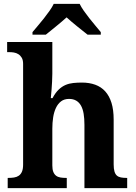

<svg xmlns="http://www.w3.org/2000/svg" viewBox="-20 -978 707 998"><path d="M418.9 0V-329.1Q418.9 -361.3 414.8 -386.5Q410.6 -411.6 401.1 -428.7Q391.6 -445.8 376.2 -454.8Q360.8 -463.9 338.9 -463.9Q314 -463.9 297.4 -451.2Q280.8 -438.5 270.8 -417.2Q260.7 -396 256.3 -367.9Q252 -339.8 252 -309.1V-118.2Q252 -97.2 257.1 -84.5Q262.2 -71.8 271.5 -64.7Q280.8 -57.6 294.2 -55.4Q307.6 -53.2 324.2 -53.2H327.1V0H20V-53.2H22Q39.1 -53.2 53.2 -55.4Q67.4 -57.6 77.9 -64.9Q88.4 -72.3 94.2 -85.9Q100.1 -99.6 100.1 -122.1V-646Q100.1 -666 93 -678Q85.9 -689.9 75.2 -696.5Q64.5 -703.1 52 -705.1Q39.6 -707 28.8 -707H17.1V-759.8H252V-595.2Q252 -575.7 250.7 -553.2Q249.5 -530.8 248 -511.7Q246.1 -489.3 244.1 -467.8H252.9Q268.1 -496.1 284.9 -512.2Q301.8 -528.3 320.8 -536.4Q339.8 -544.4 361.1 -546.6Q382.3 -548.8 405.8 -548.8Q444.3 -548.8 475.1 -537.6Q505.9 -526.4 527.1 -502.9Q548.3 -479.5 559.6 -443.1Q570.8 -406.7 570.8 -356V-124Q570.8 -100.6 575 -86.7Q579.1 -72.8 587.4 -65.4Q595.7 -58.1 608.4 -55.7Q621.1 -53.2 638.2 -53.2H641.1V0ZM148.9 -811Q160.6 -825.2 176.5 -843.8Q192.4 -862.3 208 -882.1Q223.6 -901.9 237.5 -921.6Q251.5 -941.4 259.3 -958H394Q401.9 -941.4 415.8 -921.6Q429.7 -901.9 445.3 -882.1Q460.9 -862.3 476.6 -843.8Q492.2 -825.2 503.9 -811V-797.9H435.1Q424.8 -806.2 410.6 -817.4Q396.5 -828.6 381.3 -840.8Q366.2 -853 351.8 -865.2Q337.4 -877.4 326.2 -887.7Q314.9 -877.4 300.5 -865.2Q286.1 -853 271.2 -840.8Q256.3 -828.6 242.4 -817.4Q228.5 -806.2 218.3 -797.9H148.9Z"/></svg>

Font: Droids
Style: b
Weight: 700
Foundry: Ascender Corporation
Version: Version 1.00 build 113